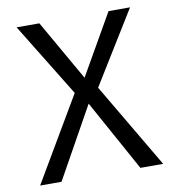

<svg xmlns="http://www.w3.org/2000/svg" viewBox="-80 -777 775 848"><g transform="rotate(-10 307.5 -353.0)"><path d="M50.8 -706.2H152.8L307.7 -434.9L463.1 -706.2H559.5L359 -381L583.6 0H481.5L305.6 -319L127.7 0H31.8L253.3 -376.4Z"/></g></svg>

Font: FiraCode Nerd Font Mono
Style: Regular
Weight: 400
Monospace: yes
Designer: Carrois Corporate, Edenspiekermann AG, Nikita Prokopov
Foundry: Carrois Corporate, Edenspiekermann AG, Nikita Prokopov
Version: Version 6.002;Nerd Fonts 3.4.0